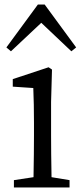

<svg xmlns="http://www.w3.org/2000/svg" viewBox="-20 -822 365 842"><path d="M41 0V-32L127 -45Q129 -155 129 -228V-284Q129 -366 126 -436L36 -442V-475L193 -527L208 -517L204 -375V-228Q204 -155 206 -45L285 -32V0ZM28 -597 8 -614 146 -802H176L314 -614L293 -597L161 -722Z"/></svg>

Font: Cactus Classical Serif
Style: Regular
Weight: 400
Designer: Henry Chan (via Glyphwiki)、田海東、宇文滿月
Foundry: Moonlit Owen
Version: Version 1.000